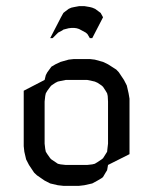

<svg xmlns="http://www.w3.org/2000/svg" viewBox="-20 -604 511 624"><path d="M57.1 -128.9V-309.1L125 -344.2L128.9 -359.9L133.8 -369.1L143.1 -381.8L147 -387.2L160.2 -395L176.8 -402.8L203.1 -410.2L220.2 -412.1H272L288.1 -410.2L314.9 -402.8L331.1 -395L357.9 -377.9L366.2 -369.1L382.8 -344.2L392.1 -326.2L397.9 -300.8L400.9 -283.2V-103L331.1 -67.9L328.1 -50.8L323.2 -43L314.9 -28.8L310.1 -24.9L296.9 -17.1L279.8 -7.8L253.9 -2L236.8 0H186L168 -2L143.1 -7.8L125 -17.1L100.1 -34.2L90.8 -43L74.2 -67.9L64.9 -85.9L59.1 -110.8ZM125 -137.2 127 -120.1 128.9 -110.8 133.8 -103 143.1 -89.8 147 -85.9 160.2 -77.1 168 -71.8 176.8 -69.8 193.8 -67.9H263.2L279.8 -69.8L288.1 -71.8L296.9 -77.1L310.1 -85.9L314.9 -89.8L323.2 -103L328.1 -110.8L329.1 -120.1L331.1 -137.2V-273.9L330.1 -292L328.1 -300.8L323.2 -309.1L314.9 -321.8L310.1 -326.2L296.9 -335L288.1 -338.9L279.8 -340.8L263.2 -344.2H193.8L176.8 -340.8L168 -338.9L160.2 -335L147 -326.2L143.1 -321.8L133.8 -309.1L128.9 -300.8L127 -292L125 -273.9ZM143.1 -480 178.2 -547.9 186 -562 190.9 -565.9 203.1 -575.2 211.9 -579.1 221.2 -581.1 236.8 -584H254.9L272 -581.1L279.8 -579.1L289.1 -575.2L301.8 -565.9L307.1 -562L314.9 -547.9L279.8 -480H272L264.2 -493.2L258.8 -498L246.1 -504.9L236.8 -509.8L229 -512.2L221.2 -513.2H211.9L203.1 -512.2L186 -507.8L182.1 -504.9L168.9 -498L150.9 -480Z"/></svg>

Font: Petahja
Style: Regular
Weight: 400
Designer: T. Christopher White
Version: Version 1.1